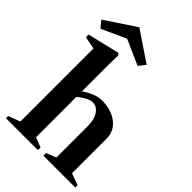

<svg xmlns="http://www.w3.org/2000/svg" viewBox="-310 -1123 1230 1230"><g transform="rotate(45 304.5 -508.0)"><path d="M-2 0V-20L78 -50V-712L-7 -729V-753L213 -806L222 -790L220 -718V-465Q250 -487 285.5 -501.5Q321 -516 351 -516Q408 -516 452 -497Q496 -478 521 -444Q546 -410 546 -366V-50L626 -20V0H337V-24L404 -50V-338Q404 -394 380.5 -429.5Q357 -465 320 -465Q297 -465 269 -449.5Q241 -434 220 -415V-50L287 -24V0ZM20 -833 -17 -879 190 -1016 393 -879 357 -833 186 -909Z"/></g></svg>

Font: Wittgenstein
Style: Bold
Weight: 700
Designer: Jörg Drees
Foundry: Jörg Drees
Version: Version 1.303; ttfautohint (v1.8.4.7-5d5b)